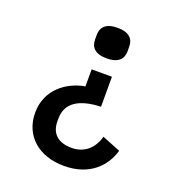

<svg xmlns="http://www.w3.org/2000/svg" viewBox="-131 -633 861 933"><g transform="rotate(20 300.0 -166.0)"><path d="M303 194C434 194 506 118 530 33L435 -5C419 55 376 99 307 99C242 99 199 68 199 1V-13C199 -97 266 -134 374 -138V-293H269V-205C176 -189 83 -121 83 -2C83 116 170 194 303 194ZM319 -368C380 -368 403 -396 403 -435V-459C403 -498 380 -526 319 -526C258 -526 235 -498 235 -459V-435C235 -396 258 -368 319 -368Z"/></g></svg>

Font: IBM Mono Medium
Style: Regular
Weight: 500
Monospace: yes
Designer: Mike Abbink, Paul van der Laan, Pieter van Rosmalen
Foundry: Bold Monday
Version: Version 2.3